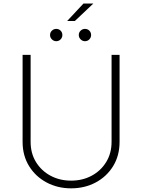

<svg xmlns="http://www.w3.org/2000/svg" viewBox="-20 -1031 787 1063"><path d="M597.7 -727.3H642V-245.7Q642 -169.4 606.4 -111.3Q570.7 -53.3 509.9 -20.8Q449.2 11.7 373.6 11.7Q298.7 11.7 237.6 -21Q176.5 -53.6 140.8 -111.7Q105.1 -169.7 105.1 -245.7V-727.3H149.5V-245.7Q149.5 -182.2 179.3 -133.7Q209.2 -85.2 259.9 -58.1Q310.7 -30.9 373.6 -30.9Q436.8 -30.9 487.4 -58.1Q538 -85.2 567.8 -133.7Q597.7 -182.2 597.7 -245.7ZM351.9 -914.8 442.1 -1011.4H496.8L394.5 -914.8ZM291.2 -802.9Q277.7 -802.9 267.4 -813Q257.1 -823.2 257.1 -837Q257.1 -851.6 267.4 -861.3Q277.7 -871.1 291.2 -871.1Q305.8 -871.1 315.5 -861.3Q325.3 -851.6 325.3 -837Q325.3 -823.2 315.5 -813Q305.8 -802.9 291.2 -802.9ZM450.3 -802.9Q436.8 -802.9 426.5 -813Q416.2 -823.2 416.2 -837Q416.2 -851.6 426.5 -861.3Q436.8 -871.1 450.3 -871.1Q464.8 -871.1 474.6 -861.3Q484.4 -851.6 484.4 -837Q484.4 -823.2 474.6 -813Q464.8 -802.9 450.3 -802.9Z"/></svg>

Font: Inter UI Extra Light
Style: Regular
Weight: 200
Designer: Rasmus Andersson
Foundry: rsms
Version: 3.2;8d6f07862